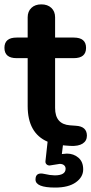

<svg xmlns="http://www.w3.org/2000/svg" viewBox="-27 -660 416 875"><path d="M309.1 -395H224.1V-168Q224.1 -93.8 292 -88.9L318.8 -86.9Q368.7 -84 369.1 -42Q369.1 -18.1 349.6 -5.6Q330.1 6.8 293.9 4.9L267.1 2.9Q261.7 2.9 259.8 2L254.9 42Q271 40 277.8 40Q308.6 40 330.3 58.6Q352.1 77.1 352.1 112.1Q352.1 147 318.6 170.9Q285.2 194.8 224.1 194.8Q134.8 194.8 134.8 158.2Q134.8 123 175.8 132.8Q200.2 138.7 222.2 139.2Q272 139.2 272 108.9Q272 99.1 264.9 93Q257.8 86.9 245.1 86.9L199.2 94.2Q190.4 94.2 184.8 88.6Q179.2 83 180.2 74.2L189.9 -14.2Q99.1 -53.2 99.1 -176.8V-395H48.8Q-6.8 -395 -6.8 -441.9Q-6.8 -488.8 48.8 -488.8H99.1V-581.1Q99.1 -607.9 116 -624Q132.8 -640.1 161.4 -640.1Q189.9 -640.1 207 -624Q224.1 -607.9 224.1 -581.1V-488.8H309.1Q365.2 -488.8 365.2 -441.9Q365.2 -395 309.1 -395Z"/></svg>

Font: Nunito-Bold
Style: Bold
Weight: 700
Designer: Vernon Adams
Foundry: newtypography
Version: Version 3.000